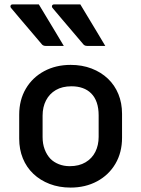

<svg xmlns="http://www.w3.org/2000/svg" viewBox="-20 -839 640 870"><path d="M300 -545Q352 -545 395 -528.5Q438 -512 469 -482.5Q500 -453 516.5 -412.5Q533 -372 533 -323V-215Q533 -148 503 -97Q473 -46 420 -17.5Q367 11 300 11Q248 11 205 -5.5Q162 -22 131 -51.5Q100 -81 83.5 -121.5Q67 -162 67 -211V-319Q67 -386 97 -437Q127 -488 180 -516.5Q233 -545 300 -545ZM304 -448Q262 -448 233 -431Q204 -414 188.5 -384Q173 -354 173 -315V-218Q173 -187 182.5 -162Q192 -137 209 -119Q224 -104 246.5 -95Q269 -86 296 -86Q338 -86 367.5 -103.5Q397 -121 412 -151Q427 -181 427 -219V-316Q427 -349 418.5 -374Q410 -399 393 -416Q377 -432 354.5 -440Q332 -448 304 -448ZM156 -819Q175 -788 194 -756Q213 -724 232 -693Q251 -662 269 -631Q249 -631 229 -631Q209 -631 186 -631Q180 -631 175.5 -633.5Q171 -636 169 -639Q141 -673 118.5 -698.5Q96 -724 75.5 -749Q55 -774 30 -803Q26 -808 28 -813.5Q30 -819 37 -819Q59 -819 77 -819Q95 -819 114 -819Q133 -819 156 -819ZM344 -819Q363 -788 382 -756Q401 -724 420 -693Q439 -662 457 -631Q437 -631 417 -631Q397 -631 374 -631Q368 -631 363.5 -633.5Q359 -636 357 -639Q329 -673 306.5 -698.5Q284 -724 263.5 -749Q243 -774 218 -803Q214 -808 216 -813.5Q218 -819 225 -819Q247 -819 265 -819Q283 -819 302 -819Q321 -819 344 -819Z"/></svg>

Font: Recursive Monospace Medium
Style: Regular
Weight: 500
Version: Version 1.047